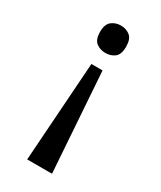

<svg xmlns="http://www.w3.org/2000/svg" viewBox="-185 -606 711 850"><g transform="rotate(30 171.0 -180.5)"><path d="M199 -328 234 180H107L142 -328ZM171 -541Q198 -541 217.5 -525.5Q237 -510 237 -471Q237 -431 217.5 -416Q198 -401 171 -401Q144 -401 124 -416Q104 -431 104 -471Q104 -510 124 -525.5Q144 -541 171 -541Z"/></g></svg>

Font: ET Text
Style: Regular
Weight: 470
Designer: Monotype Design Team
Foundry: Monotype Imaging Inc.
Version: Version 2.009